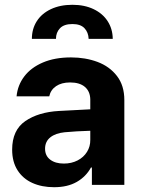

<svg xmlns="http://www.w3.org/2000/svg" viewBox="-20 -779 598 809"><path d="M228.5 -311.5Q282.2 -314.9 360.4 -318.4V-361.3Q359.4 -394.5 337.4 -413.1Q315.4 -431.6 275.4 -431.6Q239.3 -431.6 216.3 -416Q193.4 -400.4 187.5 -373H49.8Q54.2 -419.9 82.3 -457Q110.4 -494.1 160.6 -515.6Q210.9 -537.1 279.3 -537.1Q339.8 -537.1 390.9 -518.1Q441.9 -499 472.9 -458.7Q503.9 -418.5 503.9 -357.4V0H367.2V-73.2H363.3Q342.3 -34.7 303.5 -12.5Q264.6 9.8 208 9.8Q156.2 9.8 116.5 -8.1Q76.7 -25.9 54 -61.5Q31.2 -97.2 31.2 -148.4Q31.2 -230.5 86.4 -268.6Q141.6 -306.6 228.5 -311.5ZM249 -89.8Q281.2 -89.8 306.9 -103Q332.5 -116.2 346.7 -139.2Q360.8 -162.1 360.4 -189.5V-228Q337.4 -227.5 303.7 -225.6Q270 -223.6 252 -221.7Q213.9 -217.8 191.9 -200.2Q169.9 -182.6 169.9 -152.3Q169.9 -122.6 191.7 -106.2Q213.4 -89.8 249 -89.8ZM285.2 -758.8Q335.9 -758.8 374.3 -740.5Q412.6 -722.2 433.6 -689.7Q454.6 -657.2 455.1 -615.2H353.5Q352.5 -642.6 335.9 -660.2Q319.3 -677.7 285.2 -677.7Q249.5 -677.7 232.7 -659.9Q215.8 -642.1 215.8 -615.2H114.3Q114.3 -657.2 135 -689.7Q155.8 -722.2 194.6 -740.5Q233.4 -758.8 285.2 -758.8Z"/></svg>

Font: Pretendard Std
Style: Bold
Weight: 700
Designer: Base glyphs from Inter by Rasmus Andersson; Hangeul glyphs from Noto Sans CJK(Source Han Sans) by Jang Soo-young and Kan
Foundry: Kil Hyung-jin
Version: Version 1.309